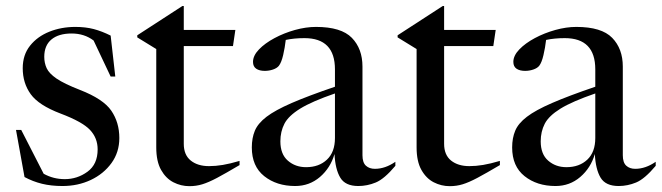

<svg xmlns="http://www.w3.org/2000/svg" viewBox="-20 -612 2212 642"><path d="M232 -522Q266 -522 293.5 -514.8Q321 -507.5 350 -493L365.5 -356H350L293 -476.5Q262 -500 219.5 -500Q176 -500 152 -480Q128 -460 128 -422Q128 -401.5 136 -384Q144 -366.5 169.2 -349.2Q194.5 -332 247 -311.5Q325.5 -281 352.2 -241.8Q379 -202.5 379 -150.5Q379 -103 352.8 -66.8Q326.5 -30.5 283.5 -10.2Q240.5 10 189 10Q151 10 120.5 2.5Q90 -5 62 -20L33.5 -177.5H51L126 -31Q158.5 -13 196.5 -13Q238.5 -13 272.5 -37.8Q306.5 -62.5 306.5 -112.5Q306.5 -150.5 280.8 -177.8Q255 -205 182 -232.5Q109.5 -260 82.8 -297Q56 -334 56 -384Q56 -428.5 80.5 -459.2Q105 -490 145 -506Q185 -522 232 -522Z M594.5 -131Q594.5 -94 617.8 -75.2Q641 -56.5 679 -56.5Q701 -56.5 725 -60.5Q749 -64.5 781 -74V-60Q734.5 -32.5 705.8 -17.2Q677 -2 656.5 4.2Q636 10.5 613.5 10.5Q585 10.5 559.8 -2.5Q534.5 -15.5 518.5 -44Q502.5 -72.5 502.5 -119V-448L439 -487V-494L590 -592H594.5V-512H767L759 -458H594.5Z M1302 -57.5Q1265 -13.5 1236.5 -1.8Q1208 10 1178 10Q1134.5 10 1117.8 -18Q1101 -46 1098.5 -97Q1085 -50.5 1049.8 -20.2Q1014.5 10 967 10Q905 10 863.5 -23Q822 -56 822 -119Q822 -150.5 832.2 -175Q842.5 -199.5 871.2 -221.5Q900 -243.5 955.2 -267.5Q1010.5 -291.5 1100 -322V-380Q1100 -484.5 998 -484.5Q963.5 -484.5 935.5 -478.5Q932.5 -452.5 926.8 -427.8Q921 -403 912.5 -392Q906 -384 892.8 -379.5Q879.5 -375 865.5 -375Q847.5 -375 836.8 -382.2Q826 -389.5 826 -405Q826 -426 846 -446.8Q866 -467.5 897.8 -484.5Q929.5 -501.5 966.2 -511.8Q1003 -522 1036.5 -522Q1121 -522 1156.5 -485.5Q1192 -449 1192 -389.5V-93Q1192 -68.5 1203.5 -58Q1215 -47.5 1233.5 -47.5Q1268 -47.5 1302 -71ZM917.5 -139.5Q917.5 -96.5 942.5 -74.8Q967.5 -53 1003.5 -53Q1046.5 -53 1073.2 -78.2Q1100 -103.5 1100 -150.5V-299.5Q1023 -273 983.8 -248.8Q944.5 -224.5 931 -198.2Q917.5 -172 917.5 -139.5Z M1465 -131Q1465 -94 1488.2 -75.2Q1511.5 -56.5 1549.5 -56.5Q1571.5 -56.5 1595.5 -60.5Q1619.5 -64.5 1651.5 -74V-60Q1605 -32.5 1576.2 -17.2Q1547.5 -2 1527 4.2Q1506.5 10.5 1484 10.5Q1455.5 10.5 1430.2 -2.5Q1405 -15.5 1389 -44Q1373 -72.5 1373 -119V-448L1309.5 -487V-494L1460.5 -592H1465V-512H1637.5L1629.5 -458H1465Z M2172.5 -57.5Q2135.5 -13.5 2107 -1.8Q2078.5 10 2048.5 10Q2005 10 1988.2 -18Q1971.5 -46 1969 -97Q1955.5 -50.5 1920.2 -20.2Q1885 10 1837.5 10Q1775.5 10 1734 -23Q1692.5 -56 1692.5 -119Q1692.5 -150.5 1702.8 -175Q1713 -199.5 1741.8 -221.5Q1770.5 -243.5 1825.8 -267.5Q1881 -291.5 1970.5 -322V-380Q1970.5 -484.5 1868.5 -484.5Q1834 -484.5 1806 -478.5Q1803 -452.5 1797.2 -427.8Q1791.5 -403 1783 -392Q1776.5 -384 1763.2 -379.5Q1750 -375 1736 -375Q1718 -375 1707.2 -382.2Q1696.5 -389.5 1696.5 -405Q1696.5 -426 1716.5 -446.8Q1736.5 -467.5 1768.2 -484.5Q1800 -501.5 1836.8 -511.8Q1873.5 -522 1907 -522Q1991.5 -522 2027 -485.5Q2062.5 -449 2062.5 -389.5V-93Q2062.5 -68.5 2074 -58Q2085.5 -47.5 2104 -47.5Q2138.5 -47.5 2172.5 -71ZM1788 -139.5Q1788 -96.5 1813 -74.8Q1838 -53 1874 -53Q1917 -53 1943.8 -78.2Q1970.5 -103.5 1970.5 -150.5V-299.5Q1893.5 -273 1854.2 -248.8Q1815 -224.5 1801.5 -198.2Q1788 -172 1788 -139.5Z"/></svg>

Font: Newsreader 72pt
Style: Regular
Weight: 400
Designer: Hugues Gentile
Foundry: Production Type
Version: Version 1.003; ttfautohint (v1.8.3)